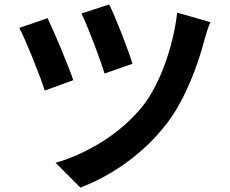

<svg xmlns="http://www.w3.org/2000/svg" viewBox="-20 -799 1040 867"><path d="M473 -779 348 -738C378 -676 433 -531 452 -467L578 -511C559 -576 498 -730 473 -779ZM930 -699 780 -742C763 -589 701 -417 626 -322C524 -193 368 -103 231 -64L343 48C486 -6 631 -107 736 -245C819 -354 876 -513 904 -622C910 -644 919 -674 930 -699ZM195 -717 67 -673C96 -619 162 -455 182 -390L311 -437C288 -505 225 -654 195 -717Z"/></svg>

Font: Noto Sans HK
Style: Bold
Weight: 700
Designer: Ryoko NISHIZUKA 西塚涼子 (kana, bopomofo & ideographs); Paul D. Hunt (Latin, Greek & Cyrillic); Sandoll Communications 산돌커뮤니
Foundry: Adobe
Version: Version 2.002;hotconv 1.0.116;makeotfexe 2.5.65601